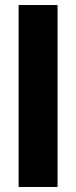

<svg xmlns="http://www.w3.org/2000/svg" viewBox="-20 -744 303 764"><path d="M54 0V-724H209V0Z"/></svg>

Font: Archivo SemiCondensed ExtraBold
Style: Regular
Weight: 800
Width: 4
Designer: Hector Gatti
Foundry: Omnibus-Type
Version: Version 2.001